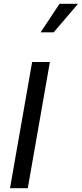

<svg xmlns="http://www.w3.org/2000/svg" viewBox="-20 -996 433 1016"><path d="M33 0 150 -668H244L127 0ZM195 -825 295 -976H393L264 -825Z"/></svg>

Font: Gantari Medium
Style: Italic
Weight: 500
Italic angle: -10°
Designer: Anugrah Pasau
Foundry: Lafontype
Version: Version 1.000